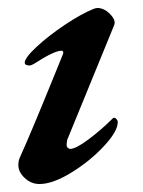

<svg xmlns="http://www.w3.org/2000/svg" viewBox="-20 -447 359 481"><path d="M26 -33Q26 -45 30 -53Q58 -115 114 -253L138 -312Q140 -320 134 -320Q116 -320 65 -287Q58 -283 54 -283Q42 -283 42 -290Q42 -302 71.5 -329.5Q101 -357 142 -384.5Q183 -412 215 -425Q221 -427 224 -427Q241 -427 256 -411.5Q271 -396 266 -384L151 -103Q147 -96 147 -83Q147 -79 150 -76.5Q153 -74 156 -74Q170 -74 202 -98Q234 -122 261 -149Q264 -152 265 -152Q269 -152 272 -148.5Q275 -145 275 -141Q275 -118 240 -80.5Q205 -43 158.5 -14.5Q112 14 79 14Q58 14 42 -1Q26 -16 26 -33Z"/></svg>

Font: EB Garamond SemiBold
Style: Italic
Weight: 600
Italic angle: -17.2°
Designer: Georg Duffner and Octavio Pardo
Foundry: Georg Duffner
Version: Version 1.000